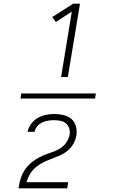

<svg xmlns="http://www.w3.org/2000/svg" viewBox="-20 -868 640 1056"><path d="M93 -326 97 -354H507L503 -326ZM316 -444 375 -804 287 -747 267 -774 383 -848H420L353 -444ZM82 168V167Q85 147 90 126.5Q95 106 104.5 86.5Q114 67 128.5 50Q143 33 161 19.5Q179 6 198.5 -4Q218 -14 238 -21Q258 -28 278.5 -35.5Q299 -43 317 -56Q335 -69 347 -88Q359 -107 363 -127V-128Q366 -146 360.5 -162.5Q355 -179 342.5 -189.5Q330 -200 312.5 -203.5Q295 -207 277 -207Q261 -207 244.5 -204.5Q228 -202 212 -194.5Q196 -187 184.5 -173Q173 -159 170 -143H132V-144Q136 -166 151.5 -187Q167 -208 188.5 -220Q210 -232 233 -236.5Q256 -241 279 -241Q305 -241 330 -235Q355 -229 373 -213.5Q391 -198 397.5 -173Q404 -148 400 -122Q396 -99 383.5 -77Q371 -55 351.5 -39Q332 -23 309.5 -13Q287 -3 264 5.5Q241 14 219 24.5Q197 35 177.5 51.5Q158 68 145 89.5Q132 111 126 134H355L350 168Z"/></svg>

Font: Iosevka Extralight Extended
Style: Italic
Weight: 200
Width: 7
Italic angle: -9°
Monospace: yes
Designer: Belleve Invis
Foundry: Belleve Invis
Version: Version 32.5.0; ttfautohint (v1.8.4)